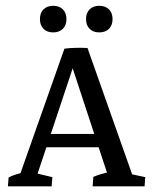

<svg xmlns="http://www.w3.org/2000/svg" viewBox="-20 -655 535 675"><path d="M287.6 -486.3 448.2 -31.7 426.8 -45.9 490.7 -32.2 488.3 0H305.7L308.1 -33.2Q332 -43.5 366.2 -50.3L359.9 -36.6L223.1 -452.6L206.5 -483.9Q223.6 -486.3 245.6 -486.8Q267.6 -487.3 287.6 -486.3ZM258.3 -483.4 107.9 -31.7 104.5 -46.4 164.1 -32.2 161.6 0H7.8L10.3 -31.2Q22.5 -37.6 37.6 -42.2Q52.7 -46.9 68.8 -49.8L46.9 -31.7L206.5 -483.9ZM120.1 -137.2 136.2 -184.1H343.8L360.4 -137.2ZM167 -541.1Q145.5 -541.1 132.9 -553.7Q120.4 -566.3 120.4 -587.9Q120.4 -609.4 132.9 -622Q145.5 -634.6 167 -634.6Q188.5 -634.6 201.1 -622Q213.6 -609.4 213.6 -587.9Q213.6 -566.3 201.1 -553.7Q188.5 -541.1 167 -541.1ZM329.1 -541.1Q307.6 -541.1 295 -553.7Q282.5 -566.3 282.5 -587.9Q282.5 -609.4 295 -622Q307.6 -634.6 329.1 -634.6Q350.6 -634.6 363.2 -622Q375.7 -609.4 375.7 -587.9Q375.7 -566.3 363.2 -553.7Q350.6 -541.1 329.1 -541.1Z"/></svg>

Font: Markazi Text
Style: Regular
Weight: 400
Designer: Borna Izadpanah (Arabic designer), Fiona Ross (Arabic design director) and Florian Runge (Latin designer)
Foundry: Borna Izadpanah and Florian Runge
Version: Version 1.000